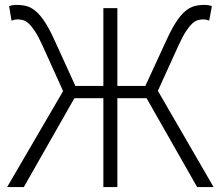

<svg xmlns="http://www.w3.org/2000/svg" viewBox="-20 -762 899 782"><path d="M237 -391 152 -579Q136 -614 122.5 -634.5Q109 -655 97 -666Q85 -677 74 -680Q63 -683 51 -683Q40 -683 27 -678L17 -737Q30 -742 48 -742Q70 -742 88.5 -737Q107 -732 125 -717Q143 -702 161 -675Q179 -648 199 -605L287 -412H401V-729H458V-412H572L661 -605Q681 -648 699 -675Q717 -702 735 -717Q753 -732 771.5 -737Q790 -742 812 -742Q830 -742 843 -737L832 -678Q820 -683 809 -683Q797 -683 786 -680Q775 -677 763 -666Q751 -655 737.5 -634.5Q724 -614 708 -579L623 -392L850 0H783L577 -362H458V0H401V-362H283L77 0H9Z"/></svg>

Font: Kinto Sans Light
Style: Regular
Weight: 300
Designer: Authors: Ryoko NISHIZUKA  (kana & ideographs); Paul D. Hunt (Latin, Greek & Cyrillic); Wenlong ZHANG  (bopomofo); Sandol
Foundry: Adobe Systems Incorporated, ookami Inc.
Version: Version 0.001